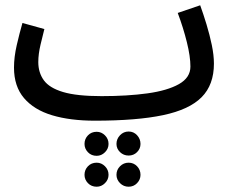

<svg xmlns="http://www.w3.org/2000/svg" viewBox="-20 -436 882 727"><path d="M339 21Q246 21 177.5 0.5Q109 -20 71 -64.5Q33 -109 33 -180Q33 -220 43.5 -265.5Q54 -311 65 -349L148 -326Q142 -303 133.5 -267Q125 -231 125 -201Q125 -161 146 -132Q167 -103 219 -87.5Q271 -72 365 -72Q463 -72 538.5 -82.5Q614 -93 657.5 -117.5Q701 -142 701 -184Q701 -222 687.5 -276.5Q674 -331 653 -387L738 -416Q750 -383 762 -343.5Q774 -304 782 -265.5Q790 -227 790 -195Q790 -115 743.5 -68Q697 -21 597.5 0Q498 21 339 21ZM467 153Q448 153 434.5 140Q421 127 421 109Q421 90 434.5 76Q448 62 467 62Q486 62 499 76Q512 90 512 109Q512 127 499 140Q486 153 467 153ZM346 154Q326 154 313 140.5Q300 127 300 109Q300 90 313 76.5Q326 63 346 63Q364 63 377.5 76.5Q391 90 391 109Q391 127 377.5 140.5Q364 154 346 154ZM467 271Q448 271 434.5 257.5Q421 244 421 226Q421 207 434.5 193.5Q448 180 467 180Q486 180 499 193.5Q512 207 512 226Q512 244 499 257.5Q486 271 467 271ZM346 271Q326 271 313 257.5Q300 244 300 226Q300 207 313 193.5Q326 180 346 180Q364 180 377.5 193.5Q391 207 391 226Q391 244 377.5 257.5Q364 271 346 271Z"/></svg>

Font: Noto Sans Arabic UI Cn Md
Style: Regular
Weight: 500
Width: 3
Designer: Monotype Design Team, Nadine Chahine and Nizar Qandah
Foundry: Monotype Imaging Inc.
Version: Version 2.010; ttfautohint (v1.8.4.7-5d5b)